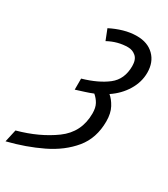

<svg xmlns="http://www.w3.org/2000/svg" viewBox="-274 -635 841 963"><g transform="rotate(30 147.0 -153.5)"><path d="M-80 240Q24 214 112 171.5Q200 129 254 63.5Q308 -2 308 -99Q308 -146 291 -177.5Q274 -209 253 -226Q304 -260 334 -309.5Q364 -359 364 -413Q364 -474 327 -510.5Q290 -547 228 -547Q190 -547 152 -536Q114 -525 79 -507L103 -446Q158 -476 217 -476Q243 -476 262.5 -459Q282 -442 282 -404Q282 -328 230 -287.5Q178 -247 91 -222V-158Q116 -166 140 -173.5Q164 -181 186 -190Q205 -174 216.5 -153Q228 -132 228 -99Q228 10 142.5 72.5Q57 135 -64 168Z"/></g></svg>

Font: Noto Sans UI Condensed
Style: Italic
Weight: 400
Width: 3
Italic angle: -12°
Designer: Monotype Design Team
Foundry: Monotype Imaging Inc.
Version: Version 1.901